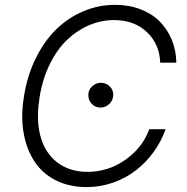

<svg xmlns="http://www.w3.org/2000/svg" viewBox="-20 -757 766 787"><path d="M702.8 -500H636.7Q634.2 -576 582.2 -625.4Q530.2 -674.7 447.4 -674.7Q394.9 -674.7 345.5 -653.8Q296.2 -632.8 255.1 -593.8Q214.1 -554.7 184.3 -494.3Q154.5 -433.9 142.4 -359.7Q130.3 -284.8 139.7 -227.3Q149.1 -169.7 176.7 -131Q204.2 -92.3 245.4 -72.4Q286.6 -52.6 338.1 -52.6Q423.7 -52.6 493.6 -101.7Q563.6 -150.9 592 -227.3H658.7Q641 -177.2 609.6 -133.9Q578.1 -90.6 536.8 -58.6Q495.4 -26.6 443.2 -8.3Q391 9.9 334.9 9.9Q265.6 9.9 211.1 -16.7Q156.6 -43.3 123 -92.7Q89.5 -142 76.9 -211.6Q64.3 -281.2 79.2 -367.5Q93 -451 127.7 -520.4Q162.3 -589.8 211.1 -637.3Q259.9 -684.7 321.9 -710.9Q383.9 -737.2 451.7 -737.2Q508.9 -737.2 556.1 -718.9Q603.3 -700.6 634.9 -668.7Q666.5 -636.7 684.3 -593.4Q702.1 -550.1 702.8 -500ZM392 -316.1Q370.7 -316.1 356.4 -331Q342 -345.9 342 -367.2Q342 -388.1 357.4 -402.9Q372.9 -417.6 394.2 -417.6Q415.1 -417.6 430 -402.7Q445 -387.8 444.2 -367.2Q443.5 -345.9 428.3 -331Q413 -316.1 392 -316.1Z"/></svg>

Font: Karasuma Gothic
Style: Light Italic
Weight: 300
Italic angle: 9.39998°
Designer: Rasmus Andersson / Ryoko Nishizuka
Foundry: rsms
Version: Version 1.00